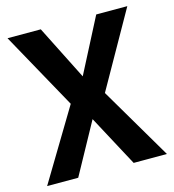

<svg xmlns="http://www.w3.org/2000/svg" viewBox="-103 -767 775 853"><g transform="rotate(-15 284.5 -340.0)"><path d="M162 -680 288 -430 417 -680H560L364 -333L560 0H407L281 -235L152 0H9L205 -326L9 -680Z"/></g></svg>

Font: Titillium Web
Style: Bold
Weight: 700
Version: Version 1.001;PS 57.000;hotconv 1.0.70;makeotf.lib2.5.55311